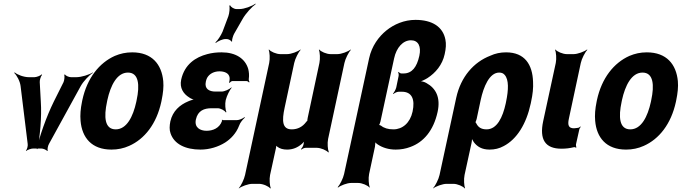

<svg xmlns="http://www.w3.org/2000/svg" viewBox="-20 -833 3841 1082"><path d="M210 -260 204 -370C203 -381 210 -404 217 -411L215 -414C208 -406 185 -398 174 -398H143C114 -398 77 -412 63 -425L60 -422C74 -410 93 -375 96 -348L136 -22C138 -12 133 9 126 16L127 18C133 12 155 4 166 4H213C224 4 242 12 246 18L249 16C246 9 250 -12 256 -22L435 -348C450 -375 483 -410 503 -422V-425C483 -412 439 -398 410 -398H380C369 -398 349 -406 346 -414L342 -411C345 -404 343 -381 338 -370L283 -260C241 -175 201 -60 187 7H191C205 -60 216 -175 210 -260Z M444 -269 442 -259C434 -220 431 -185 434 -152C442 -58 496 10 608 10C644 10 677 3 708 -11C794 -49 862 -134 889 -259L891 -269C899 -308 903 -343 900 -376C891 -470 837 -538 725 -538C689 -538 658 -531 627 -518C540 -479 471 -394 444 -269ZM750 -269 748 -259C730 -176 694 -104 632 -104C569 -104 565 -175 583 -259L585 -269C603 -351 639 -424 701 -424C763 -424 768 -352 750 -269Z M1144 -96C1108 -96 1074 -114 1084 -160C1095 -210 1131 -223 1172 -223H1207C1223 -223 1247 -210 1253 -199L1256 -202C1250 -213 1247 -247 1252 -269L1253 -272C1258 -293 1275 -327 1285 -338L1284 -341C1274 -330 1245 -317 1229 -317H1194C1159 -317 1131 -332 1140 -373C1142 -380 1143 -387 1147 -394C1161 -419 1188 -431 1217 -431C1243 -431 1271 -422 1274 -395C1275 -389 1273 -372 1271 -367L1274 -366C1277 -370 1284 -376 1289 -376H1370C1375 -376 1382 -371 1383 -368L1386 -371C1384 -375 1381 -382 1382 -388C1385 -409 1383 -427 1379 -444C1362 -503 1308 -538 1229 -538C1200 -538 1174 -535 1148 -528C1083 -511 1020 -471 1001 -384C991 -337 1014 -304 1046 -284C1055 -277 1073 -270 1083 -269L1084 -273C1074 -274 1054 -268 1041 -262C993 -242 953 -207 940 -149C935 -124 934 -101 941 -82C961 -21 1025 10 1110 10C1161 10 1211 -6 1249 -30C1280 -50 1311 -81 1328 -126C1333 -142 1350 -162 1360 -170L1358 -173C1348 -165 1328 -156 1315 -156H1235C1233 -156 1233 -158 1232 -159L1230 -157C1231 -156 1231 -153 1231 -151C1217 -111 1180 -96 1144 -96ZM1267 -742 1234 -654C1225 -633 1206 -604 1194 -594L1196 -591C1208 -601 1234 -613 1251 -613H1258C1267 -613 1283 -605 1284 -598L1288 -600C1286 -607 1293 -631 1299 -642L1346 -724C1364 -757 1400 -795 1420 -809V-813C1400 -798 1357 -782 1330 -782H1312C1299 -782 1281 -793 1277 -803L1272 -801C1276 -791 1273 -759 1267 -742Z M1690 -17C1688 -9 1681 3 1676 7L1679 10C1684 5 1695 0 1703 0H1765C1788 0 1820 14 1830 26L1833 24C1827 11 1824 -26 1829 -50L1921 -478C1926 -502 1945 -539 1957 -552L1956 -554C1941 -542 1904 -528 1881 -528H1843C1820 -528 1788 -542 1779 -554L1777 -552C1783 -539 1785 -502 1780 -478L1714 -169C1713 -166 1711 -152 1713 -151L1715 -154C1713 -155 1706 -147 1704 -144C1685 -119 1658 -104 1624 -104C1570 -104 1568 -152 1584 -226L1638 -478C1643 -502 1662 -539 1674 -552L1673 -554C1658 -542 1621 -528 1598 -528H1560C1537 -528 1505 -542 1496 -554L1494 -552C1500 -539 1502 -502 1497 -478L1361 153C1356 177 1338 214 1326 227V229C1341 217 1379 203 1402 203H1440C1463 203 1494 217 1503 229L1506 227C1500 214 1497 177 1502 153L1535 2C1537 -5 1538 -17 1536 -22L1532 -20C1533 -15 1539 -9 1543 -6C1557 5 1576 10 1598 10C1631 10 1658 -2 1681 -22C1687 -28 1697 -37 1701 -44L1698 -45C1694 -39 1691 -26 1690 -17Z M2210 10C2239 10 2267 5 2293 -5C2367 -32 2423 -97 2446 -202C2464 -284 2436 -336 2383 -365C2372 -372 2352 -377 2341 -375L2340 -371C2351 -373 2375 -384 2389 -393C2434 -422 2473 -467 2486 -528C2493 -559 2495 -586 2490 -610C2476 -682 2416 -721 2321 -721C2258 -721 2200 -696 2157 -661C2115 -627 2075 -574 2060 -504L1919 148C1914 172 1895 209 1883 222L1885 224C1900 212 1936 198 1959 198H1998C2021 198 2053 212 2062 224L2064 222C2058 209 2055 172 2060 148L2093 -6C2095 -17 2096 -34 2094 -41L2090 -39C2092 -32 2102 -23 2110 -18C2136 -1 2170 10 2210 10ZM2305 -204C2291 -140 2248 -104 2197 -104C2167 -104 2144 -111 2127 -125C2124 -127 2115 -130 2113 -128L2114 -125C2117 -127 2123 -142 2124 -148L2201 -504C2214 -565 2251 -606 2296 -606C2337 -606 2355 -572 2343 -518C2329 -455 2302 -419 2254 -419H2242C2236 -419 2229 -424 2227 -428L2224 -426C2226 -422 2228 -411 2226 -403L2213 -340C2210 -328 2201 -312 2195 -306L2197 -303C2203 -309 2217 -316 2227 -316H2245C2301 -316 2320 -274 2305 -204Z M2739 10C2767 10 2794 4 2819 -10C2893 -49 2946 -134 2971 -250L2973 -260C2982 -301 2986 -338 2984 -372C2981 -468 2938 -538 2832 -538C2800 -538 2771 -532 2743 -519C2650 -483 2577 -401 2551 -282L2457 153C2452 177 2433 214 2421 227V229C2436 217 2474 203 2497 203H2535C2558 203 2590 217 2599 229L2601 227C2595 214 2593 177 2598 153L2637 -26C2640 -39 2641 -57 2639 -66L2635 -64C2636 -55 2644 -41 2650 -32C2669 -7 2695 10 2739 10ZM2722 -104C2692 -104 2675 -116 2665 -136C2664 -139 2659 -146 2657 -145L2658 -141C2660 -143 2665 -159 2666 -162L2689 -270C2705 -344 2738 -424 2793 -424C2807 -424 2816 -420 2824 -411C2848 -384 2846 -327 2832 -260L2830 -250C2813 -172 2781 -104 2722 -104Z M3144 5C3170 5 3192 2 3212 -3C3216 -5 3224 -3 3226 0L3228 -3C3227 -6 3225 -15 3226 -20L3245 -105C3246 -110 3250 -115 3253 -118L3250 -120C3248 -118 3243 -113 3239 -113L3233 -112L3215 -110C3186 -110 3177 -125 3186 -165L3253 -478C3258 -502 3277 -539 3290 -552L3288 -554C3273 -542 3235 -528 3213 -528H3174C3152 -528 3119 -542 3110 -554L3108 -552C3114 -539 3117 -502 3112 -478L3041 -150C3019 -47 3052 5 3144 5Z M3344 -269 3342 -259C3334 -220 3331 -185 3334 -152C3342 -58 3396 10 3508 10C3544 10 3577 3 3608 -11C3694 -49 3762 -134 3789 -259L3791 -269C3799 -308 3803 -343 3800 -376C3791 -470 3737 -538 3625 -538C3589 -538 3558 -531 3527 -518C3440 -479 3371 -394 3344 -269ZM3650 -269 3648 -259C3630 -176 3594 -104 3532 -104C3469 -104 3465 -175 3483 -259L3485 -269C3503 -351 3539 -424 3601 -424C3663 -424 3668 -352 3650 -269Z"/></svg>

Font: Asimov
Style: EdgeExtremeIt
Weight: 500
Designer: Google
Version: Version 2.000980: 2014